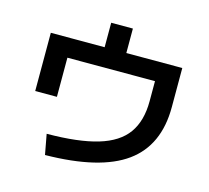

<svg xmlns="http://www.w3.org/2000/svg" viewBox="-118 -953 1237 1137"><g transform="rotate(15 500.0 -385.0)"><path d="M228 -80Q422 -81 540.5 -116.5Q659 -152 713 -227.5Q767 -303 767 -424V-547H230V-307H97V-664H427V-814H560V-664H903V-424Q903 -189 744.5 -74.5Q586 40 251 44Z"/></g></svg>

Font: M PLUS 1 Code
Style: Bold
Weight: 700
Designer: Coji Morishita
Foundry: UNDERFOREST DESIGN
Version: Version 1.002